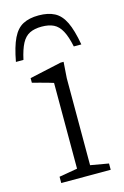

<svg xmlns="http://www.w3.org/2000/svg" viewBox="-121 -773 531 825"><g transform="rotate(-15 145.0 -360.5)"><path d="M190 -500.5 185 -429V-42L265.5 -28V0H45.5V-28L127 -42V-423.5Q121.5 -425.5 105.5 -430Q89.5 -434.5 70 -439.8Q50.5 -445 35 -449V-469.5L176.5 -500.5ZM137.5 -671Q106 -671 84.5 -660.5Q63 -650 49.2 -624.2Q35.5 -598.5 25.5 -553H-8Q4 -618.5 21.8 -655Q39.5 -691.5 67.5 -706.2Q95.5 -721 137.5 -721Q179.5 -721 207.8 -706.2Q236 -691.5 253.8 -655Q271.5 -618.5 283 -553H249.5Q240 -598.5 226 -624.2Q212 -650 190.8 -660.5Q169.5 -671 137.5 -671Z"/></g></svg>

Font: Newsreader 9pt Light
Style: Regular
Weight: 300
Designer: Hugues Gentile
Foundry: Production Type
Version: Version 1.003